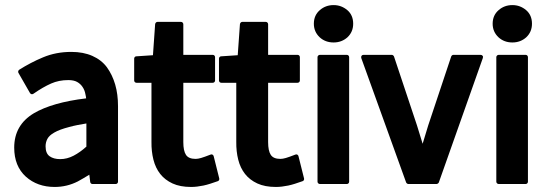

<svg xmlns="http://www.w3.org/2000/svg" viewBox="-20 -719 2186 765"><path d="M335.9 -22.9Q324.7 -15.6 313.2 -9.3Q301.8 -2.9 290 3.9Q246.6 25.9 197.8 25.9Q128.9 25.9 83 -15.1Q36.6 -57.1 36.6 -130.9Q36.6 -220.7 114.7 -267.6Q188.5 -311 323.2 -327.1Q322.8 -333 320.3 -343.8Q317.4 -360.4 308.6 -373Q300.3 -385.3 287.1 -392.6Q273.9 -399.9 252 -399.9Q214.4 -399.9 183.6 -386.2Q151.4 -372.1 112.8 -345.2Q108.9 -342.8 105.5 -343.8Q102.1 -344.7 99.6 -348.1L53.7 -428.2Q51.8 -431.2 52.5 -434.8Q53.2 -438.5 56.2 -440.9Q78.6 -455.1 102.3 -467.5Q126 -480 151.9 -490.7Q203.1 -512.2 264.2 -512.2Q312 -512.2 347.9 -496.3Q383.8 -480.5 405.8 -451.2Q427.7 -420.9 439 -382.1Q450.2 -343.3 450.2 -295.9V4.9Q450.2 8.8 447.5 11.5Q444.8 14.2 440.9 14.2H348.6Q344.7 14.2 342.3 11.7Q339.8 9.3 339.4 5.9ZM161.6 -136.2Q161.6 -107.9 177.7 -96.4Q193.8 -85 219.7 -85Q247.1 -85 273.2 -98.6Q299.3 -112.3 324.2 -134.8V-227.1Q305.7 -224.1 288.3 -220.7Q271 -217.3 255.4 -212.9Q217.3 -203.1 196.3 -190.9Q176.3 -179.7 168.9 -165.8Q161.6 -151.9 161.6 -136.2Z M583.5 -389.2H523.9Q520 -389.2 517.3 -391.8Q514.6 -394.5 514.6 -398.4V-485.4Q514.6 -489.3 517.1 -491.9Q519.5 -494.6 523.4 -494.6L589.4 -499L598.1 -622.6Q598.6 -626.5 601.3 -629.2Q604 -631.8 607.4 -631.8H701.2Q705.1 -631.8 707.8 -628.9Q710.4 -626 710.4 -622.1V-500.5H827.6Q831.5 -500.5 834.2 -497.8Q836.9 -495.1 836.9 -491.2V-398.4Q836.9 -394.5 834.2 -391.8Q831.5 -389.2 827.6 -389.2H710.4V-152.8Q710.4 -118.2 720.9 -102.1Q731.4 -85.9 759.3 -85.9Q768.6 -85.9 781.2 -89.6Q793.9 -93.3 818.8 -103Q823.2 -105 826.9 -102.8Q830.6 -100.6 831.5 -96.2L853.5 -8.3Q854.5 -4.9 852.8 -1.5Q851.1 2 847.7 2.9Q831.1 8.8 817.1 13.2Q803.2 17.6 790.5 20.3Q777.8 22.9 765.6 24.4Q753.4 25.9 741.2 25.9Q697.8 25.9 667.5 12Q637.2 -2 618.4 -25.9Q599.6 -49.8 591.3 -82.8Q583 -115.7 583.5 -153.8Z M921.4 -389.2H861.8Q857.9 -389.2 855.2 -391.8Q852.5 -394.5 852.5 -398.4V-485.4Q852.5 -489.3 855 -491.9Q857.4 -494.6 861.3 -494.6L927.2 -499L936 -622.6Q936.5 -626.5 939.2 -629.2Q941.9 -631.8 945.3 -631.8H1039.1Q1043 -631.8 1045.7 -628.9Q1048.3 -626 1048.3 -622.1V-500.5H1165.5Q1169.4 -500.5 1172.1 -497.8Q1174.8 -495.1 1174.8 -491.2V-398.4Q1174.8 -394.5 1172.1 -391.8Q1169.4 -389.2 1165.5 -389.2H1048.3V-152.8Q1048.3 -118.2 1058.8 -102.1Q1069.3 -85.9 1097.2 -85.9Q1106.4 -85.9 1119.1 -89.6Q1131.8 -93.3 1156.7 -103Q1161.1 -105 1164.8 -102.8Q1168.5 -100.6 1169.4 -96.2L1191.4 -8.3Q1192.4 -4.9 1190.7 -1.5Q1189 2 1185.5 2.9Q1168.9 8.8 1155 13.2Q1141.1 17.6 1128.4 20.3Q1115.7 22.9 1103.5 24.4Q1091.3 25.9 1079.1 25.9Q1035.6 25.9 1005.4 12Q975.1 -2 956.3 -25.9Q937.5 -49.8 929.2 -82.8Q920.9 -115.7 921.4 -153.8Z M1309.1 -549.8Q1276.4 -549.8 1253.9 -570.3Q1230.5 -592.3 1230.5 -624.5Q1230.5 -658.2 1254.4 -678.7Q1277.3 -698.7 1309.1 -698.7Q1325.2 -698.7 1338.6 -693.6Q1352.1 -688.5 1363.8 -678.7Q1387.2 -658.7 1387.2 -624.5Q1387.2 -591.8 1364.3 -570.3Q1341.3 -549.8 1309.1 -549.8ZM1245.1 -491.2Q1245.1 -495.1 1248 -497.8Q1251 -500.5 1254.9 -500.5H1361.8Q1365.7 -500.5 1368.4 -497.8Q1371.1 -495.1 1371.1 -491.2V4.9Q1371.1 8.8 1368.4 11.5Q1365.7 14.2 1361.8 14.2H1254.9Q1251 14.2 1248 11.5Q1245.1 8.8 1245.1 4.9Z M1663.1 -148.9Q1663.1 -147.9 1663.3 -147.5Q1663.6 -147 1663.6 -146.5L1664.6 -148.4L1686 -218.8L1777.8 -494.1Q1778.8 -496.6 1781.2 -498.5Q1783.7 -500.5 1786.6 -500.5H1894.5Q1899.9 -500.5 1902.8 -496.8Q1905.8 -493.2 1903.8 -487.8L1728.5 7.8Q1727.5 10.3 1724.6 12.2Q1721.7 14.2 1719.2 14.2H1606.9Q1604.5 14.2 1601.8 12.2Q1599.1 10.3 1598.1 7.8L1419.4 -487.8Q1418 -493.2 1420.7 -496.8Q1423.3 -500.5 1428.7 -500.5H1541Q1543.5 -500.5 1546.1 -498.5Q1548.8 -496.6 1549.8 -494.1L1641.6 -218.8Z M2021.5 -549.8Q1988.8 -549.8 1966.3 -570.3Q1942.9 -592.3 1942.9 -624.5Q1942.9 -658.2 1966.8 -678.7Q1989.7 -698.7 2021.5 -698.7Q2037.6 -698.7 2051 -693.6Q2064.5 -688.5 2076.2 -678.7Q2099.6 -658.7 2099.6 -624.5Q2099.6 -591.8 2076.7 -570.3Q2053.7 -549.8 2021.5 -549.8ZM1957.5 -491.2Q1957.5 -495.1 1960.4 -497.8Q1963.4 -500.5 1967.3 -500.5H2074.2Q2078.1 -500.5 2080.8 -497.8Q2083.5 -495.1 2083.5 -491.2V4.9Q2083.5 8.8 2080.8 11.5Q2078.1 14.2 2074.2 14.2H1967.3Q1963.4 14.2 1960.4 11.5Q1957.5 8.8 1957.5 4.9Z"/></svg>

Font: Pyidaungsu ZawDecode
Style: Bold
Weight: 700
Designer: Sun Tun
Foundry: Your Own Font Foundry
Version: Version 2.50